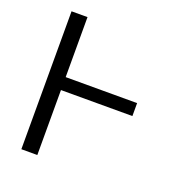

<svg xmlns="http://www.w3.org/2000/svg" viewBox="-129 -822 874 931"><g transform="rotate(20 308.0 -356.0)"><path d="M533.7 -402V-335.2H165.1V0H82.7V-711.6H165.1V-402Z"/></g></svg>

Font: Inter Light BETA
Style: Regular
Weight: 300
Designer: Rasmus Andersson
Foundry: rsms
Version: Version 3.011;git-f93a4a705